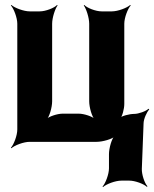

<svg xmlns="http://www.w3.org/2000/svg" viewBox="-20 -574 624 777"><path d="M50 -478V-50C50 -26 36 11 24 24L26 26C39 14 76 0 100 0H371C395 0 435 -11 447 -24L445 -26C432 -14 421 26 421 50V107C421 131 407 168 395 181L397 183C410 171 447 157 471 157H504C526 157 562 170 574 182L577 180C565 168 553 131 554 109L561 -74C561 -92 574 -121 584 -131L581 -134C571 -124 541 -113 523 -113C504 -113 472 -105 462 -95L465 -92C475 -102 483 -134 483 -153V-478C483 -502 497 -539 509 -552L507 -554C494 -542 457 -528 433 -528H391C367 -528 332 -542 321 -554L319 -552C329 -539 341 -502 341 -478V-164C341 -140 352 -100 365 -88L367 -90C355 -103 319 -114 299 -114H233C213 -114 177 -103 165 -90L167 -88C180 -100 191 -140 191 -164V-478C191 -502 203 -539 213 -552L211 -554C200 -542 165 -528 141 -528H100C76 -528 39 -542 26 -554L24 -552C36 -539 50 -502 50 -478Z"/></svg>

Font: Asimov
Style: EdgeNar
Weight: 500
Designer: Google
Version: Version 2.000980: 2014